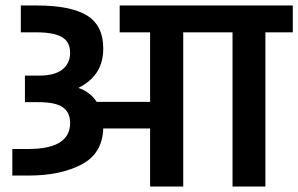

<svg xmlns="http://www.w3.org/2000/svg" viewBox="-20 -681 1089 701"><path d="M1049 -563H949V0H829V-563H729H649V0H528V-212H357Q354 -120 277 -80Q200 -40 83 -40H25V-137H83Q236 -137 236 -232Q236 -271 209 -289.5Q182 -308 122 -308H71V-405H123Q180 -405 208 -427.5Q236 -450 236 -488Q236 -529 205.5 -546Q175 -563 113 -563H56V-661H113Q238 -661 297.5 -624.5Q357 -588 357 -504Q357 -454 334.5 -418.5Q312 -383 266 -360Q309 -346 333 -309H528V-563H417V-661H729H1049Z"/></svg>

Font: Biryani
Style: Bold
Weight: 700
Designer: Dan Reynolds and Mathieu Reguer
Foundry: Dan Reynolds and Mathieu Reguer
Version: Version 1.004; ttfautohint (v1.1) -l 5 -r 5 -G 72 -x 0 -D la